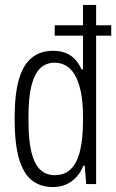

<svg xmlns="http://www.w3.org/2000/svg" viewBox="-20 -743 469 775"><path d="M193 12Q144 12 109.5 -14.5Q75 -41 57 -101.5Q39 -162 39 -265Q39 -363 56.5 -423Q74 -483 109 -510.5Q144 -538 194 -538Q220 -538 241.5 -530.5Q263 -523 280 -506.5Q297 -490 309 -463H315V-723H368V0H328L322 -74H316Q302 -36 270 -12Q238 12 193 12ZM201 -36Q242 -36 267 -61.5Q292 -87 303.5 -136Q315 -185 315 -255V-272Q315 -332 306 -374Q297 -416 281.5 -441.5Q266 -467 245.5 -478.5Q225 -490 201 -490Q166 -490 142.5 -467.5Q119 -445 107 -397.5Q95 -350 95 -273V-253Q95 -176 107 -128Q119 -80 142.5 -58Q166 -36 201 -36ZM201 -599V-641H429V-599Z"/></svg>

Font: Archivo Condensed ExtraLight
Style: Regular
Weight: 250
Width: 3
Designer: Hector Gatti
Foundry: Omnibus-Type
Version: Version 2.001